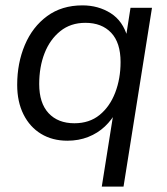

<svg xmlns="http://www.w3.org/2000/svg" viewBox="-20 -515 623 715"><path d="M359 180 404 -103H415Q397 -69 370.5 -44Q344 -19 308.5 -5Q273 9 231 9Q175 9 133 -16.5Q91 -42 67.5 -89Q44 -136 44 -199Q44 -280 72.5 -347.5Q101 -415 155.5 -455Q210 -495 287 -495Q346 -495 392 -466Q438 -437 455 -376L449 -377L466 -486H546L440 180ZM257 -56Q313 -56 351 -87Q389 -118 409 -170Q429 -222 429 -284Q429 -356 394 -393Q359 -430 298 -430Q243 -430 204.5 -399Q166 -368 146 -317Q126 -266 126 -202Q126 -131 161 -93.5Q196 -56 257 -56Z"/></svg>

Font: Nunito Sans 12pt
Style: Italic
Weight: 400
Italic angle: -9°
Designer: Vernon Adams
Foundry: Vernon Adams
Version: Version 3.101;gftools[0.9.27]